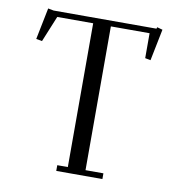

<svg xmlns="http://www.w3.org/2000/svg" viewBox="-80 -783 802 856"><g transform="rotate(10 321.0 -354.5)"><path d="M41 -564 69.8 -707 95.2 -702.1H561L563 -709L587.9 -702.1L559.1 -559.1L534.2 -564V-676.8H358.9V-25.9H439.9V0H231V-25.9H278.8V-676.8H116.2L67.9 -559.1Z"/></g></svg>

Font: Dehuti Alt
Style: Book
Weight: 400
Version: Version 1.2